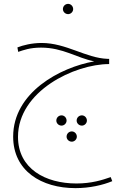

<svg xmlns="http://www.w3.org/2000/svg" viewBox="-20 -578 660 992"><path d="M332 -505C346 -505 358 -517 358 -531C358 -546 346 -558 332 -558C317 -558 305 -546 305 -531C305 -517 317 -505 332 -505ZM370 394C444 394 512 378 560 358L552 337C509 352 453 370 375 370C215 370 73 294 73 129C73 -107 365 -247 544 -247V-274H535C424 -278 322 -356 195 -356C144 -356 98 -344 70 -333L74 -310C101 -319 135 -332 192 -332C306 -332 376 -279 467 -261C290 -230 48 -100 48 128C48 305 194 394 370 394ZM298 71C312 71 324 59 324 45C324 30 312 18 298 18C283 18 271 30 271 45C271 59 283 71 298 71ZM403 71C417 71 429 59 429 45C429 30 417 18 403 18C388 18 376 30 376 45C376 59 388 71 403 71ZM351 154C365 154 377 142 377 128C377 113 365 101 351 101C336 101 324 113 324 128C324 142 336 154 351 154Z"/></svg>

Font: Noto Sans Arabic Thin
Style: Regular
Weight: 100
Designer: Monotype Design Team, Nadine Chahine, Nizar Qandah and Khaled Hosny
Foundry: Monotype Imaging Inc.
Version: Version 2.012